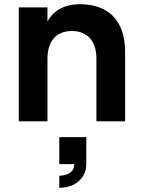

<svg xmlns="http://www.w3.org/2000/svg" viewBox="-20 -575 673 910"><path d="M437 -297.5Q437 -327 429.8 -351Q422.5 -375 408 -392Q393.5 -409 371.8 -418.5Q350 -428 321 -428Q292 -428 270.2 -418.8Q248.5 -409.5 234 -392.5Q219.5 -375.5 212.2 -351.2Q205 -327 205 -297.5V0H69V-540H205V-473.5Q215 -491.5 229.2 -506.5Q243.5 -521.5 262.5 -532.2Q281.5 -543 305.5 -549Q329.5 -555 359 -555Q407 -555 446.5 -541.5Q486 -528 514.2 -500Q542.5 -472 557.8 -429.2Q573 -386.5 573 -328V0H437ZM261 258Q273.5 258 289.5 254Q305.5 250 318.8 237.8Q332 225.5 332 203H261V75H389V203Q389 235.5 372.8 261Q356.5 286.5 327.5 300.8Q298.5 315 261 315Z"/></svg>

Font: Vela Sans ExtBd
Style: Regular
Weight: 800
Designer: Principal design: Mikhail Sharanda - project Manrope.
Design modification: Ravid Balaliev
Foundry: Mikhail Sharanda
Version: Version 1.001